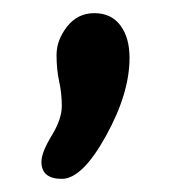

<svg xmlns="http://www.w3.org/2000/svg" viewBox="-20 -124 291 292"><path d="M177 -36Q177 18 141 83Q105 148 74 148Q43 148 43 122Q43 108 58.5 82.5Q74 57 74 37.5Q74 18 70 0Q66 -18 66 -40.5Q66 -63 82 -83.5Q98 -104 123.5 -104Q149 -104 163 -85.5Q177 -67 177 -36Z"/></svg>

Font: Delius Unicase
Style: Regular
Weight: 400
Designer: Natalia Raices
Foundry: Natalia Raices
Version: Version 1.002